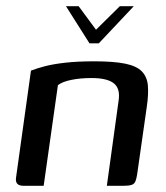

<svg xmlns="http://www.w3.org/2000/svg" viewBox="-20 -600 535 620"><path d="M193 -580H234L290 -504L367 -580H412L299 -460H269ZM56 0Q27 0 32 -28L80 -372Q98 -379 124.5 -386Q151 -393 190.5 -397.5Q230 -402 285 -402Q347 -402 384 -394.5Q421 -387 438 -369.5Q455 -352 457.5 -324Q460 -296 454 -255L423 -38Q421 -24 417.5 -15Q414 -6 405 -3Q396 0 379 0H325L363 -275Q369 -314 347.5 -331Q326 -348 276 -348Q239 -348 210 -342Q181 -336 167 -325L121 0Z"/></svg>

Font: Genos Thin Medium
Style: Italic
Weight: 500
Italic angle: -8°
Version: Version 1.010